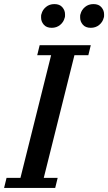

<svg xmlns="http://www.w3.org/2000/svg" viewBox="-46 -919 529 939"><path d="M-14 -49H54L204 -649H136L148 -698H398L386 -649H318L168 -49H236L224 0H-26ZM207 -783Q181 -783 168 -798.5Q155 -814 155 -832Q155 -837 155 -841.5Q155 -846 157 -851Q162 -871 179 -885Q196 -899 220 -899Q246 -899 259 -883.5Q272 -868 272 -850Q272 -845 272 -840.5Q272 -836 270 -831Q265 -811 248 -797Q231 -783 207 -783ZM398 -783Q372 -783 359 -798.5Q346 -814 346 -832Q346 -837 346 -841.5Q346 -846 348 -851Q353 -871 370 -885Q387 -899 411 -899Q437 -899 450 -883.5Q463 -868 463 -850Q463 -845 463 -840.5Q463 -836 461 -831Q456 -811 439 -797Q422 -783 398 -783Z"/></svg>

Font: IBM Plex Serif Medm
Style: Italic
Weight: 500
Italic angle: -14°
Designer: Mike Abbink, Paul van der Laan, Pieter van Rosmalen
Foundry: Bold Monday
Version: Version 3.001